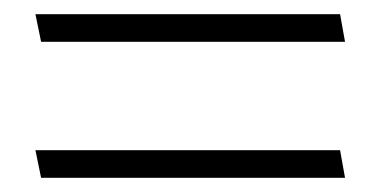

<svg xmlns="http://www.w3.org/2000/svg" viewBox="-20 -391 537 271"><path d="M467 -332H38L30 -371H460ZM467 -140H38L30 -179H460Z"/></svg>

Font: Palanquin Thin
Style: Regular
Weight: 250
Designer: Pria Ravichandran
Version: Version 1.001